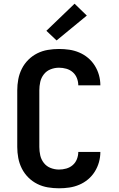

<svg xmlns="http://www.w3.org/2000/svg" viewBox="-20 -1007 640 1035"><path d="M298 8Q268 8 238 3Q208 -2 181 -15.5Q154 -29 132.5 -50.5Q111 -72 97.5 -99Q84 -126 78.5 -155.5Q73 -185 73 -215V-520Q73 -550 78.5 -579.5Q84 -609 97.5 -636Q111 -663 132.5 -684.5Q154 -706 181 -719.5Q208 -733 238 -738Q268 -743 298 -743Q326 -743 353.5 -739Q381 -735 407 -724Q433 -713 454.5 -695Q476 -677 491 -653Q506 -629 513.5 -602Q521 -575 521 -547H402Q402 -567 394.5 -586Q387 -605 372 -618Q357 -631 337.5 -636.5Q318 -642 298 -642Q275 -642 253 -633.5Q231 -625 216.5 -606.5Q202 -588 197 -565.5Q192 -543 192 -520V-215Q192 -192 197 -169.5Q202 -147 216.5 -128.5Q231 -110 253 -101.5Q275 -93 298 -93Q318 -93 337.5 -98.5Q357 -104 372 -117Q387 -130 394.5 -149Q402 -168 402 -188H521Q521 -160 513.5 -133Q506 -106 491 -82Q476 -58 454.5 -40Q433 -22 407 -11Q381 0 353.5 4Q326 8 298 8ZM285 -789 230 -841 382 -987 448 -923Z"/></svg>

Font: Iosevka SS04 Extended
Style: Bold
Weight: 700
Width: 7
Monospace: yes
Designer: Belleve Invis
Foundry: Belleve Invis
Version: Version 19.0.0; ttfautohint (v1.8.4)